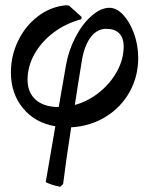

<svg xmlns="http://www.w3.org/2000/svg" viewBox="-20 -478 574 739"><path d="M254 12Q234 140 223 230L212 241Q177 234 156 223L193 8Q115 -5 68.5 -61.5Q22 -118 22 -199Q22 -264 50 -321.5Q78 -379 127 -416Q176 -453 236 -458L246 -456L294 -413L293 -404Q233 -388 186 -352.5Q139 -317 112.5 -269.5Q86 -222 86 -171Q86 -122 117.5 -94Q149 -66 206 -66L234 -227Q244 -284 270.5 -335Q297 -386 332.5 -417Q368 -448 401 -448Q429 -448 454.5 -420.5Q480 -393 496 -348.5Q512 -304 512 -255Q512 -183 478.5 -123.5Q445 -64 386 -28Q327 8 254 12ZM456 -300Q456 -332 439 -349.5Q422 -367 389 -367Q354 -367 330 -336Q306 -305 296 -250Q283 -172 268 -74Q319 -88 362 -122.5Q405 -157 430.5 -203.5Q456 -250 456 -300Z"/></svg>

Font: Alegreya SC Medium
Style: Italic
Weight: 500
Italic angle: -7°
Designer: Juan Pablo del Peral
Foundry: Huerta Tipografica
Version: Version 2.007; ttfautohint (v1.6)